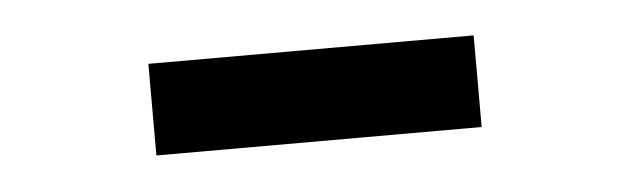

<svg xmlns="http://www.w3.org/2000/svg" viewBox="-24 -747 548 167"><g transform="rotate(-5 250.0 -664.0)"><path d="M108 -624V-704H392V-624Z"/></g></svg>

Font: Nunito Sans 7pt Condensed SemiBold
Style: Regular
Weight: 600
Width: 3
Designer: Vernon Adams
Foundry: Vernon Adams
Version: Version 3.101;gftools[0.9.27]